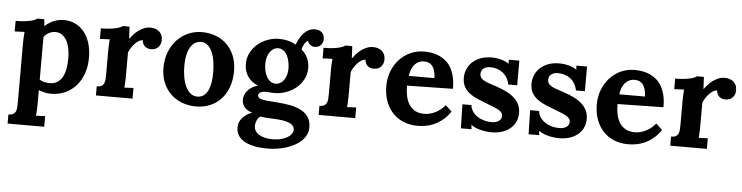

<svg xmlns="http://www.w3.org/2000/svg" viewBox="-50 -852 5295 1370"><g transform="rotate(5 2597.5 -167.5)"><path d="M313 -425.8Q288.1 -424.8 266.8 -413.1Q245.6 -401.4 232.4 -382.3V-77.1Q237.3 -73.2 245.4 -69.8Q253.4 -66.4 262.9 -64Q272.5 -61.5 283.2 -60.1Q293.9 -58.6 304.7 -58.6Q339.4 -58.6 362.1 -74.5Q384.8 -90.3 398.2 -116.7Q411.6 -143.1 417 -177.2Q422.4 -211.4 422.4 -247.6Q422.4 -282.7 416 -314.9Q409.7 -347.2 396.5 -371.8Q383.3 -396.5 362.5 -411.1Q341.8 -425.8 313 -425.8ZM90.8 -322.3Q90.8 -340.3 91.6 -362.5Q92.3 -384.8 94.7 -407.2L24.4 -404.3V-480Q59.1 -480 85.4 -482.9Q111.8 -485.8 130.6 -490.2Q149.4 -494.6 160.9 -499.8Q172.4 -504.9 177.7 -509.8H227.1L231.9 -461.9H233.4Q267.6 -492.2 301.8 -504.2Q335.9 -516.1 367.2 -516.1Q412.1 -516.1 449.2 -498.3Q486.3 -480.5 512.9 -447.5Q539.6 -414.6 554.2 -367.7Q568.8 -320.8 568.8 -262.7Q568.8 -202.1 551 -151.1Q533.2 -100.1 500.7 -63Q468.3 -25.9 422.6 -4.9Q377 16.1 321.3 16.1Q293.5 16.1 272.2 10.5Q251 4.9 232.4 -2V94.2Q232.4 101.6 232.2 111.8Q231.9 122.1 231.4 133.8Q231 145.5 230.2 158Q229.5 170.4 228.5 181.6L293.5 178.7V254.9H31.2V189.9Q52.2 189.9 64.2 183.6Q76.2 177.2 82 165.5Q87.9 153.8 89.4 137.5Q90.8 121.1 90.8 101.1Z M987.8 -516.1Q1005.4 -516.1 1021.2 -511.2Q1037.1 -506.3 1049.1 -496.3Q1061 -486.3 1068.1 -470.7Q1075.2 -455.1 1075.2 -433.1Q1075.2 -421.4 1071.3 -408.9Q1067.4 -396.5 1059.1 -386.2Q1050.8 -376 1037.4 -369.4Q1023.9 -362.8 1004.9 -362.8Q994.6 -362.8 983.9 -365.5Q973.1 -368.2 964.1 -374.8Q955.1 -381.3 948.5 -392.6Q941.9 -403.8 940.4 -421.4Q925.3 -421.4 909.9 -411.4Q894.5 -401.4 881.1 -386.5Q867.7 -371.6 857.4 -354.5Q847.2 -337.4 842.8 -323.7V-160.6Q842.8 -153.3 842.5 -143.1Q842.3 -132.8 841.8 -121.1Q841.3 -109.4 840.6 -96.9Q839.8 -84.5 838.9 -73.2L903.8 -76.2V0H641.6V-64.9Q662.6 -64.9 674.6 -71.3Q686.5 -77.6 692.4 -89.4Q698.2 -101.1 699.7 -117.4Q701.2 -133.8 701.2 -153.8V-322.3Q701.2 -340.3 701.9 -362.5Q702.6 -384.8 705.1 -407.2L634.8 -404.3V-480Q669.4 -480 696 -482.9Q722.7 -485.8 741.5 -490.2Q760.3 -494.6 771.7 -499.8Q783.2 -504.9 788.6 -509.8H837.9L842.3 -423.8H843.8Q853.5 -437 867.4 -453.1Q881.3 -469.2 899.7 -483.2Q918 -497.1 939.9 -506.6Q961.9 -516.1 987.8 -516.1Z M1354.5 -445.8Q1325.2 -444.8 1305.7 -429Q1286.1 -413.1 1273.9 -387.7Q1261.7 -362.3 1256.6 -330.3Q1251.5 -298.3 1251.5 -265.6Q1251.5 -227.1 1257.6 -189.2Q1263.7 -151.4 1277.1 -121.6Q1290.5 -91.8 1311.8 -73.2Q1333 -54.7 1363.3 -54.7Q1393.1 -55.2 1411.9 -71.3Q1430.7 -87.4 1441.7 -113Q1452.6 -138.7 1456.8 -170.4Q1460.9 -202.1 1460.9 -234.4Q1460.9 -271.5 1455.8 -309.3Q1450.7 -347.2 1438.2 -377.4Q1425.8 -407.7 1405.5 -426.8Q1385.3 -445.8 1354.5 -445.8ZM1356.4 -516.1Q1410.2 -516.1 1456.3 -498.5Q1502.4 -481 1536.1 -447.8Q1569.8 -414.6 1589.1 -366.9Q1608.4 -319.3 1608.4 -259.3Q1608.4 -196.3 1590.1 -145.3Q1571.8 -94.2 1538.8 -58.3Q1505.9 -22.5 1460 -3.2Q1414.1 16.1 1359.4 16.1Q1305.2 16.1 1258.5 -1.7Q1211.9 -19.5 1177.7 -52.5Q1143.6 -85.4 1124 -132.6Q1104.5 -179.7 1104.5 -238.8Q1104.5 -300.8 1124.5 -352.1Q1144.5 -403.3 1179 -439.7Q1213.4 -476.1 1259.3 -496.1Q1305.2 -516.1 1356.4 -516.1Z M1924.3 55.7Q1913.1 55.2 1899.9 54.7Q1886.7 54.2 1873.3 53.2Q1859.9 52.2 1846.7 51Q1833.5 49.8 1822.8 47.9Q1806.2 60.5 1798.3 80.1Q1790.5 99.6 1790.5 117.2Q1790.5 136.7 1799.8 152.3Q1809.1 168 1826.7 179Q1844.2 189.9 1868.9 195.8Q1893.6 201.7 1924.3 201.7Q1959.5 201.7 1986.6 194.3Q2013.7 187 2032 175.5Q2050.3 164.1 2059.6 149.9Q2068.8 135.7 2068.8 121.6Q2068.8 90.8 2033.7 75Q1998.5 59.1 1924.3 55.7ZM1909.7 -448.7Q1889.6 -448.7 1874.3 -439Q1858.9 -429.2 1847.9 -412.8Q1836.9 -396.5 1831.3 -375Q1825.7 -353.5 1825.7 -330.6Q1825.7 -304.2 1831.3 -279.8Q1836.9 -255.4 1847.7 -236.6Q1858.4 -217.8 1874.5 -206.5Q1890.6 -195.3 1911.1 -195.3Q1931.2 -195.3 1946.5 -205.1Q1961.9 -214.8 1972.4 -231Q1982.9 -247.1 1988.3 -267.3Q1993.7 -287.6 1993.7 -308.1Q1993.7 -334.5 1988.5 -359.6Q1983.4 -384.8 1972.9 -404.5Q1962.4 -424.3 1946.5 -436.5Q1930.7 -448.7 1909.7 -448.7ZM2164.1 -481Q2156.7 -481 2148.7 -484.1Q2140.6 -487.3 2133.8 -492.4Q2127 -497.6 2122.1 -504.6Q2117.2 -511.7 2115.7 -519.5Q2108.9 -518.1 2102.1 -510.7Q2095.2 -503.4 2089.6 -493.7Q2084 -483.9 2079.8 -473.4Q2075.7 -462.9 2074.2 -455.1Q2103.5 -430.2 2118.7 -397.2Q2133.8 -364.3 2133.8 -326.2Q2133.8 -282.7 2114.7 -246.3Q2095.7 -210 2064.2 -183.6Q2032.7 -157.2 1991.7 -142.6Q1950.7 -127.9 1906.7 -127.9Q1893.1 -127.9 1877.2 -129.6Q1861.3 -131.3 1846.2 -131.3Q1824.2 -131.3 1809.3 -123.3Q1794.4 -115.2 1794.4 -101.1Q1794.4 -91.8 1801.3 -85.4Q1808.1 -79.1 1823.2 -75.2Q1838.4 -71.3 1862.8 -68.6Q1887.2 -65.9 1922.4 -64Q1980 -60.5 2027.1 -51.5Q2074.2 -42.5 2107.9 -24.4Q2141.6 -6.3 2160.2 22.7Q2178.7 51.8 2178.7 95.2Q2178.7 123.5 2167 147.7Q2155.3 171.9 2135 191.4Q2114.7 210.9 2087.2 225.8Q2059.6 240.7 2028.3 250.7Q1997.1 260.7 1963.1 265.9Q1929.2 271 1896 271Q1831.1 271 1787.4 260Q1743.7 249 1717 230.7Q1690.4 212.4 1679.2 189Q1668 165.5 1668 140.1Q1668 124.5 1672.6 108.4Q1677.2 92.3 1688.2 77.4Q1699.2 62.5 1717.3 49.1Q1735.4 35.6 1762.7 25.4Q1742.2 19.5 1728 10.3Q1713.9 1 1705.1 -10.5Q1696.3 -22 1692.4 -35.4Q1688.5 -48.8 1688.5 -63Q1688.5 -75.7 1693.4 -90.8Q1698.2 -106 1709.7 -121.1Q1721.2 -136.2 1739.7 -149.2Q1758.3 -162.1 1786.1 -170.4V-171.4Q1764.2 -179.7 1746.1 -193.4Q1728 -207 1715.1 -225.6Q1702.1 -244.1 1694.8 -267.1Q1687.5 -290 1687.5 -316.9Q1687.5 -360.8 1706.3 -397.5Q1725.1 -434.1 1756.3 -460.4Q1787.6 -486.8 1827.6 -501.5Q1867.7 -516.1 1910.2 -516.1Q1923.3 -516.1 1939 -514.4Q1954.6 -512.7 1970.7 -509Q1986.8 -505.4 2002 -499.5Q2017.1 -493.7 2029.8 -484.9Q2038.1 -507.8 2049.8 -529.5Q2061.5 -551.3 2077.4 -568.4Q2093.3 -585.4 2113 -595.7Q2132.8 -606 2156.7 -606Q2190.4 -606 2208.3 -588.4Q2226.1 -570.8 2226.1 -541.5Q2226.1 -532.2 2223.1 -521.7Q2220.2 -511.2 2213.1 -502.2Q2206.1 -493.2 2194.1 -487.1Q2182.1 -481 2164.1 -481Z M2583 -516.1Q2600.6 -516.1 2616.5 -511.2Q2632.3 -506.3 2644.3 -496.3Q2656.2 -486.3 2663.3 -470.7Q2670.4 -455.1 2670.4 -433.1Q2670.4 -421.4 2666.5 -408.9Q2662.6 -396.5 2654.3 -386.2Q2646 -376 2632.6 -369.4Q2619.1 -362.8 2600.1 -362.8Q2589.8 -362.8 2579.1 -365.5Q2568.4 -368.2 2559.3 -374.8Q2550.3 -381.3 2543.7 -392.6Q2537.1 -403.8 2535.6 -421.4Q2520.5 -421.4 2505.1 -411.4Q2489.7 -401.4 2476.3 -386.5Q2462.9 -371.6 2452.6 -354.5Q2442.4 -337.4 2438 -323.7V-160.6Q2438 -153.3 2437.7 -143.1Q2437.5 -132.8 2437 -121.1Q2436.5 -109.4 2435.8 -96.9Q2435.1 -84.5 2434.1 -73.2L2499 -76.2V0H2236.8V-64.9Q2257.8 -64.9 2269.8 -71.3Q2281.7 -77.6 2287.6 -89.4Q2293.5 -101.1 2294.9 -117.4Q2296.4 -133.8 2296.4 -153.8V-322.3Q2296.4 -340.3 2297.1 -362.5Q2297.9 -384.8 2300.3 -407.2L2230 -404.3V-480Q2264.6 -480 2291.3 -482.9Q2317.9 -485.8 2336.7 -490.2Q2355.5 -494.6 2366.9 -499.8Q2378.4 -504.9 2383.8 -509.8H2433.1L2437.5 -423.8H2439Q2448.7 -437 2462.6 -453.1Q2476.6 -469.2 2494.9 -483.2Q2513.2 -497.1 2535.2 -506.6Q2557.1 -516.1 2583 -516.1Z M2954.6 -445.8Q2932.6 -445.8 2915.3 -437.5Q2897.9 -429.2 2885.3 -414.6Q2872.6 -399.9 2864.5 -379.2Q2856.4 -358.4 2853 -333.5H3037.1Q3036.1 -364.3 3029.8 -385.7Q3023.4 -407.2 3012.5 -420.7Q3001.5 -434.1 2986.8 -439.9Q2972.2 -445.8 2954.6 -445.8ZM3175.3 -269 2846.7 -263.2Q2846.7 -222.2 2854.2 -187.3Q2861.8 -152.3 2878.4 -127.2Q2895 -102.1 2921.9 -87.6Q2948.7 -73.2 2987.8 -73.2Q3002.9 -73.2 3021.5 -77.1Q3040 -81.1 3059.3 -89.8Q3078.6 -98.6 3098.1 -113Q3117.7 -127.4 3134.8 -148.4L3179.7 -106Q3152.8 -67.4 3122.6 -43.5Q3092.3 -19.5 3061.8 -6.3Q3031.2 6.8 3001.7 11.5Q2972.2 16.1 2946.8 16.1Q2891.6 16.1 2846.2 -2.4Q2800.8 -21 2768.1 -55.7Q2735.4 -90.3 2717.5 -139.2Q2699.7 -188 2699.7 -249Q2699.7 -301.8 2717.5 -349.9Q2735.4 -397.9 2768.1 -435.1Q2800.8 -472.2 2846.9 -494.1Q2893.1 -516.1 2949.7 -516.1Q2977.5 -516.1 3005.1 -511.2Q3032.7 -506.3 3057.9 -494.9Q3083 -483.4 3104.7 -464.8Q3126.5 -446.3 3142.1 -418.9Q3157.7 -391.6 3166.7 -354.5Q3175.8 -317.4 3175.3 -269Z M3316.9 -165Q3318.8 -142.1 3331.5 -122.1Q3344.2 -102.1 3364.7 -87.4Q3385.3 -72.8 3412.8 -64.5Q3440.4 -56.2 3472.2 -56.2Q3484.4 -56.2 3496.8 -59.1Q3509.3 -62 3519 -68.1Q3528.8 -74.2 3534.9 -83.5Q3541 -92.8 3541 -106Q3541 -120.1 3533.4 -130.1Q3525.9 -140.1 3511.2 -148.7Q3496.6 -157.2 3474.9 -165.5Q3453.1 -173.8 3424.8 -185.1Q3393.6 -197.3 3361.8 -210.2Q3330.1 -223.1 3304.2 -241.7Q3278.3 -260.3 3262 -287.4Q3245.6 -314.5 3245.6 -355Q3245.6 -383.8 3256.6 -412.6Q3267.6 -441.4 3290.5 -464.4Q3313.5 -487.3 3349.1 -501.7Q3384.8 -516.1 3434.1 -516.1Q3447.8 -516.1 3463.6 -514.2Q3479.5 -512.2 3495.6 -508.1Q3511.7 -503.9 3526.9 -497.6Q3542 -491.2 3554.2 -482.4H3555.2L3553.7 -510.7H3629.9V-334H3565.4Q3561 -359.9 3549.1 -380.6Q3537.1 -401.4 3519 -415.8Q3501 -430.2 3477.8 -438Q3454.6 -445.8 3427.7 -445.8Q3415 -445.8 3403.1 -442.9Q3391.1 -439.9 3381.8 -433.6Q3372.6 -427.2 3367.2 -417.2Q3361.8 -407.2 3361.8 -392.6Q3361.8 -375 3371.1 -363.5Q3380.4 -352.1 3397 -343.8Q3413.6 -335.4 3435.8 -328.4Q3458 -321.3 3483.9 -312.5Q3522 -299.3 3554.2 -283.7Q3586.4 -268.1 3609.9 -247.3Q3633.3 -226.6 3646.7 -200Q3660.2 -173.3 3660.2 -138.2Q3660.2 -99.1 3644.8 -70.1Q3629.4 -41 3604 -22Q3578.6 -2.9 3545.9 6.6Q3513.2 16.1 3478 16.1Q3456.5 16.1 3435.1 13.2Q3413.6 10.3 3394 5.1Q3374.5 0 3358.2 -7.3Q3341.8 -14.6 3330.1 -23.4H3329.1L3332.5 6.8H3256.3L3252.4 -165Z M3801.8 -165Q3803.7 -142.1 3816.4 -122.1Q3829.1 -102.1 3849.6 -87.4Q3870.1 -72.8 3897.7 -64.5Q3925.3 -56.2 3957 -56.2Q3969.2 -56.2 3981.7 -59.1Q3994.1 -62 4003.9 -68.1Q4013.7 -74.2 4019.8 -83.5Q4025.9 -92.8 4025.9 -106Q4025.9 -120.1 4018.3 -130.1Q4010.7 -140.1 3996.1 -148.7Q3981.4 -157.2 3959.7 -165.5Q3938 -173.8 3909.7 -185.1Q3878.4 -197.3 3846.7 -210.2Q3814.9 -223.1 3789.1 -241.7Q3763.2 -260.3 3746.8 -287.4Q3730.5 -314.5 3730.5 -355Q3730.5 -383.8 3741.5 -412.6Q3752.4 -441.4 3775.4 -464.4Q3798.3 -487.3 3834 -501.7Q3869.6 -516.1 3918.9 -516.1Q3932.6 -516.1 3948.5 -514.2Q3964.4 -512.2 3980.5 -508.1Q3996.6 -503.9 4011.7 -497.6Q4026.9 -491.2 4039.1 -482.4H4040L4038.6 -510.7H4114.7V-334H4050.3Q4045.9 -359.9 4033.9 -380.6Q4022 -401.4 4003.9 -415.8Q3985.8 -430.2 3962.6 -438Q3939.5 -445.8 3912.6 -445.8Q3899.9 -445.8 3887.9 -442.9Q3876 -439.9 3866.7 -433.6Q3857.4 -427.2 3852.1 -417.2Q3846.7 -407.2 3846.7 -392.6Q3846.7 -375 3856 -363.5Q3865.2 -352.1 3881.8 -343.8Q3898.4 -335.4 3920.7 -328.4Q3942.9 -321.3 3968.8 -312.5Q4006.8 -299.3 4039.1 -283.7Q4071.3 -268.1 4094.7 -247.3Q4118.2 -226.6 4131.6 -200Q4145 -173.3 4145 -138.2Q4145 -99.1 4129.6 -70.1Q4114.3 -41 4088.9 -22Q4063.5 -2.9 4030.8 6.6Q3998 16.1 3962.9 16.1Q3941.4 16.1 3919.9 13.2Q3898.4 10.3 3878.9 5.1Q3859.4 0 3843 -7.3Q3826.7 -14.6 3814.9 -23.4H3814L3817.4 6.8H3741.2L3737.3 -165Z M4462.4 -445.8Q4440.4 -445.8 4423.1 -437.5Q4405.8 -429.2 4393.1 -414.6Q4380.4 -399.9 4372.3 -379.2Q4364.3 -358.4 4360.8 -333.5H4544.9Q4543.9 -364.3 4537.6 -385.7Q4531.2 -407.2 4520.3 -420.7Q4509.3 -434.1 4494.6 -439.9Q4480 -445.8 4462.4 -445.8ZM4683.1 -269 4354.5 -263.2Q4354.5 -222.2 4362.1 -187.3Q4369.6 -152.3 4386.2 -127.2Q4402.8 -102.1 4429.7 -87.6Q4456.5 -73.2 4495.6 -73.2Q4510.7 -73.2 4529.3 -77.1Q4547.9 -81.1 4567.1 -89.8Q4586.4 -98.6 4606 -113Q4625.5 -127.4 4642.6 -148.4L4687.5 -106Q4660.6 -67.4 4630.4 -43.5Q4600.1 -19.5 4569.6 -6.3Q4539.1 6.8 4509.5 11.5Q4480 16.1 4454.6 16.1Q4399.4 16.1 4354 -2.4Q4308.6 -21 4275.9 -55.7Q4243.2 -90.3 4225.3 -139.2Q4207.5 -188 4207.5 -249Q4207.5 -301.8 4225.3 -349.9Q4243.2 -397.9 4275.9 -435.1Q4308.6 -472.2 4354.7 -494.1Q4400.9 -516.1 4457.5 -516.1Q4485.4 -516.1 4512.9 -511.2Q4540.5 -506.3 4565.7 -494.9Q4590.8 -483.4 4612.5 -464.8Q4634.3 -446.3 4649.9 -418.9Q4665.5 -391.6 4674.6 -354.5Q4683.6 -317.4 4683.1 -269Z M5101.6 -516.1Q5119.1 -516.1 5135 -511.2Q5150.9 -506.3 5162.8 -496.3Q5174.8 -486.3 5181.9 -470.7Q5189 -455.1 5189 -433.1Q5189 -421.4 5185.1 -408.9Q5181.2 -396.5 5172.9 -386.2Q5164.6 -376 5151.1 -369.4Q5137.7 -362.8 5118.7 -362.8Q5108.4 -362.8 5097.7 -365.5Q5086.9 -368.2 5077.9 -374.8Q5068.8 -381.3 5062.3 -392.6Q5055.7 -403.8 5054.2 -421.4Q5039.1 -421.4 5023.7 -411.4Q5008.3 -401.4 4994.9 -386.5Q4981.4 -371.6 4971.2 -354.5Q4960.9 -337.4 4956.5 -323.7V-160.6Q4956.5 -153.3 4956.3 -143.1Q4956.1 -132.8 4955.6 -121.1Q4955.1 -109.4 4954.3 -96.9Q4953.6 -84.5 4952.6 -73.2L5017.6 -76.2V0H4755.4V-64.9Q4776.4 -64.9 4788.3 -71.3Q4800.3 -77.6 4806.2 -89.4Q4812 -101.1 4813.5 -117.4Q4814.9 -133.8 4814.9 -153.8V-322.3Q4814.9 -340.3 4815.7 -362.5Q4816.4 -384.8 4818.8 -407.2L4748.5 -404.3V-480Q4783.2 -480 4809.8 -482.9Q4836.4 -485.8 4855.2 -490.2Q4874 -494.6 4885.5 -499.8Q4897 -504.9 4902.3 -509.8H4951.7L4956.1 -423.8H4957.5Q4967.3 -437 4981.2 -453.1Q4995.1 -469.2 5013.4 -483.2Q5031.7 -497.1 5053.7 -506.6Q5075.7 -516.1 5101.6 -516.1Z"/></g></svg>

Font: DimaBanoo
Style: Bold
Weight: 800
Designer: R.Balvardi
Foundry: R.Balvardi
Version: Version 1.0.0-alpha3